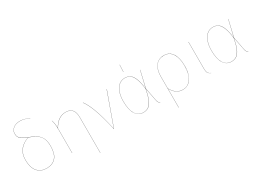

<svg xmlns="http://www.w3.org/2000/svg" viewBox="-22 -1578 3562 2612"><g transform="rotate(-30 1758.5 -271.5)"><path d="M474 -227Q474 -108 422.5 -49.5Q371 9 279 9Q185 9 132.5 -53Q80 -115 80 -233Q80 -332 130.5 -394Q181 -456 268 -483Q190 -513 161 -541Q132 -569 132 -616Q132 -667 172.5 -700Q213 -733 279 -733Q320 -733 353.5 -722Q387 -711 419 -688L417 -687Q386 -710 353 -720.5Q320 -731 279 -731Q213 -731 173.5 -698.5Q134 -666 134 -616Q134 -584 147 -562.5Q160 -541 189 -523Q218 -505 272 -484Q350 -454 392.5 -422.5Q435 -391 454.5 -345.5Q474 -300 474 -227ZM472 -227Q472 -299 453 -344.5Q434 -390 391 -421Q348 -452 270 -482Q183 -455 132.5 -393Q82 -331 82 -233Q82 -116 134 -54.5Q186 7 279 7Q370 7 421 -51Q472 -109 472 -227Z M1013 -368V190H1011V-368Q1011 -525 879 -525Q757 -525 680 -387V0H678V-385Q678 -463 659 -517H661Q680 -463 680 -391Q756 -527 879 -527Q1013 -527 1013 -368Z M1335 -3 1520 -518 1522 -517 1336 0H1334Q1285 -217 1239.5 -338.5Q1194 -460 1148 -519L1150 -520Q1196 -461 1241 -340.5Q1286 -220 1335 -3Z M1984 -258 2045 -517H2047L1986 -257L2024 -60Q2030 -29 2038 -18Q2046 -7 2063 0V2Q2045 -5 2036.5 -16Q2028 -27 2022 -60L1984 -256Q1965 -157 1940.5 -99.5Q1916 -42 1881.5 -16.5Q1847 9 1796 9Q1718 9 1675 -59.5Q1632 -128 1632 -259Q1632 -339 1653 -399.5Q1674 -460 1714 -493.5Q1754 -527 1808 -527Q1858 -527 1892 -501.5Q1926 -476 1948.5 -417.5Q1971 -359 1984 -258ZM1634 -259Q1634 -128 1676 -60.5Q1718 7 1796 7Q1846 7 1880 -18.5Q1914 -44 1938.5 -101Q1963 -158 1982 -257Q1969 -358 1946.5 -416Q1924 -474 1891 -499.5Q1858 -525 1808 -525Q1755 -525 1715.5 -492Q1676 -459 1655 -399Q1634 -339 1634 -259ZM1840 -717 1835 -606H1833L1838 -717Z M2599 -264Q2599 -176 2576 -114.5Q2553 -53 2511.5 -22Q2470 9 2417 9Q2308 9 2245 -107V190H2243V-299Q2243 -403 2289.5 -465Q2336 -527 2422 -527Q2507 -527 2553 -457.5Q2599 -388 2599 -264ZM2597 -264Q2597 -387 2551.5 -456Q2506 -525 2422 -525Q2336 -525 2290.5 -463.5Q2245 -402 2245 -299V-111Q2308 7 2417 7Q2498 7 2547.5 -63Q2597 -133 2597 -264Z M2806 -97Q2806 -54 2817.5 -32.5Q2829 -11 2861 2L2860 4Q2827 -11 2815.5 -32Q2804 -53 2804 -97V-517H2806Z M3368 -258 3429 -517H3431L3370 -257L3408 -60Q3414 -29 3422 -18Q3430 -7 3447 0V2Q3429 -5 3420.5 -16Q3412 -27 3406 -60L3368 -256Q3349 -157 3324.5 -99.5Q3300 -42 3265.5 -16.5Q3231 9 3180 9Q3102 9 3059 -59.5Q3016 -128 3016 -259Q3016 -339 3037 -399.5Q3058 -460 3098 -493.5Q3138 -527 3192 -527Q3242 -527 3276 -501.5Q3310 -476 3332.5 -417.5Q3355 -359 3368 -258ZM3018 -259Q3018 -128 3060 -60.5Q3102 7 3180 7Q3230 7 3264 -18.5Q3298 -44 3322.5 -101Q3347 -158 3366 -257Q3353 -358 3330.5 -416Q3308 -474 3275 -499.5Q3242 -525 3192 -525Q3139 -525 3099.5 -492Q3060 -459 3039 -399Q3018 -339 3018 -259Z"/></g></svg>

Font: FiraGO Two
Style: Regular
Weight: 100
Designer: bBox Type
Foundry: bBox Type GmbH
Version: Version 1.001